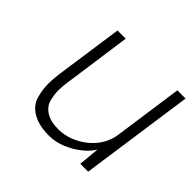

<svg xmlns="http://www.w3.org/2000/svg" viewBox="-134 -669 828 828"><g transform="rotate(45 280.5 -255.0)"><path d="M259 10Q195 10 156.5 -13Q118 -36 107.5 -73.5Q97 -111 97 -147Q97 -174 101 -205L146 -520H196L152 -207Q148 -180 148 -157Q148 -131 155.5 -102.5Q163 -74 191 -56Q219 -38 266 -38Q303 -38 337 -51.5Q371 -65 398.5 -87.5Q426 -110 443.5 -139.5Q461 -169 466 -202L511 -520H561L487 0H439L448 -96Q433 -71 408 -50Q376 -23 336.5 -6.5Q297 10 259 10Z"/></g></svg>

Font: Lexend ExtLt
Style: Italic
Weight: 250
Italic angle: -8.13011°
Designer: Bonnie Shaver-Troup, Thomas Jockin
Foundry: Lexend
Version: Version 1.007